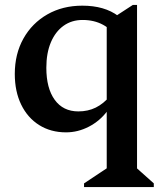

<svg xmlns="http://www.w3.org/2000/svg" viewBox="-20 -524 647 779"><path d="M248 13Q186 13 139 -16.5Q92 -46 66 -99.5Q40 -153 40 -224Q40 -305 75 -367.5Q110 -430 172 -465.5Q234 -501 314 -501Q404 -501 460 -459V-365Q434 -404 398 -423.5Q362 -443 315 -443Q271 -443 238 -419.5Q205 -396 186.5 -352.5Q168 -309 168 -249Q168 -166 202 -119Q236 -72 298 -72Q337 -72 368.5 -87.5Q400 -103 428 -136V-73H415Q385 -33 340.5 -10Q296 13 248 13ZM321 235V220L428 149L413 175V-435L519 -504H536V173L520 145L604 220V235Z"/></svg>

Font: Platypi Light Medium
Style: Regular
Weight: 500
Version: Version 1.200